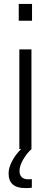

<svg xmlns="http://www.w3.org/2000/svg" viewBox="-20 -763 260 983"><path d="M76 -743H144V-657H76ZM126 155Q135 155 143 154V198Q131 200 110 200Q24 200 24 125Q24 96 41.5 62.5Q59 29 88 0H79V-510H141V0H142Q120 18 100 51.5Q80 85 80 112Q80 155 126 155Z"/></svg>

Font: Saira Semi Condensed Light
Style: Regular
Weight: 300
Width: 4
Designer: Hector Gatti with collaboration of the Omnibus-Type team
Foundry: Omnibus-Type
Version: Version 1.001; ttfautohint (v1.8)